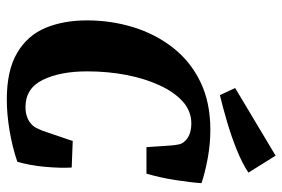

<svg xmlns="http://www.w3.org/2000/svg" viewBox="-153 -665 831 565"><g transform="rotate(90 262.5 -382.5)"><path d="M273 13Q187 13 135.5 -17.5Q84 -48 62 -101Q40 -154 40 -223Q40 -294 60 -359Q80 -424 120 -475.5Q160 -527 220.5 -556.5Q281 -586 362 -586Q403 -586 444.5 -578.5Q486 -571 519 -560Q517 -529 510 -484Q503 -439 491 -398H413L408 -472Q407 -484 404.5 -495Q402 -506 390 -516Q373 -530 343 -530Q307 -530 279 -505Q251 -480 231 -436.5Q211 -393 200.5 -338.5Q190 -284 190 -224Q190 -144 215 -93Q240 -42 295 -42Q309 -42 320.5 -45.5Q332 -49 340 -55Q351 -63 356 -73Q361 -83 365 -93L395 -181L473 -178Q475 -146 471 -100.5Q467 -55 456 -18Q412 -3 363.5 5Q315 13 273 13ZM260 -614 239 -659 438 -778 488 -698Q461 -680 421.5 -664Q382 -648 339.5 -635.5Q297 -623 260 -614Z"/></g></svg>

Font: Yrsa
Style: Bold Italic
Weight: 700
Italic angle: -7.10001°
Version: Version 2.004